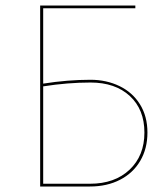

<svg xmlns="http://www.w3.org/2000/svg" viewBox="-20 -678 608 698"><path d="M516 -196Q516 -138 490 -93.5Q464 -49 416.5 -24.5Q369 0 307 0H126V-658H472V-648H137V-374Q226 -388 309 -388Q367 -388 414.5 -365Q462 -342 489 -298.5Q516 -255 516 -196ZM505 -196Q505 -280 452 -329Q399 -378 309 -378Q226 -378 137 -364V-10H307Q397 -10 451 -61Q505 -112 505 -196Z"/></svg>

Font: Ysabeau SC Hairline
Style: Regular
Weight: 100
Designer: Christian Thalmann (Catharsis Fonts)
Version: Version 0.003